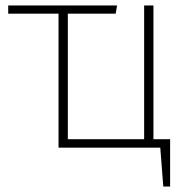

<svg xmlns="http://www.w3.org/2000/svg" viewBox="-20 -540 700 702"><path d="M541 -31H602V142H577L566 0H194V-490H10V-520H408L403 -490H228V-31H507V-520H541Z"/></svg>

Font: Fira Sans UltraLight
Style: Regular
Weight: 200
Designer: Carrois Corporate & Edenspiekermann AG
Foundry: Carrois Corporate GbR & Edenspiekermann AG
Version: Version 4.106;PS 004.106;hotconv 1.0.70;makeotf.lib2.5.58329